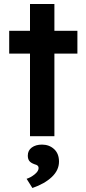

<svg xmlns="http://www.w3.org/2000/svg" viewBox="-20 -681 429 960"><path d="M130 0V-413H26V-527H130V-661H252V-527H367V-413H252V0ZM142 259 113 213Q133 207 153 191Q173 175 173 159Q173 152 168.5 147.5Q164 143 152 140Q133 133 126 123Q119 113 119 97Q119 71 139 56.5Q159 42 190 42Q226 42 250.5 64.5Q275 87 275 127Q275 170 239 204Q203 238 142 259Z"/></svg>

Font: Readex Pro Medium
Style: Regular
Weight: 500
Designer: Bonnie Shaver-Troup, Thomas Jockin
Foundry: Lexend
Version: Version 1.204; ttfautohint (v1.8.4.7-5d5b)